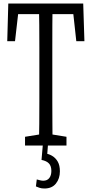

<svg xmlns="http://www.w3.org/2000/svg" viewBox="-20 -823 518 1086"><path d="M121.6 0V-49.3L231 -66.9H247.6L356 -49.3V0ZM200.2 0Q201.7 -61 202.1 -122.1Q202.6 -183.1 202.6 -246.1Q202.6 -309.1 202.6 -371.6V-430.7Q202.6 -493.2 202.6 -555.4Q202.6 -617.7 202.1 -680.2Q201.7 -742.7 200.2 -803.2H277.3Q276.4 -743.2 276.1 -681.2Q275.9 -619.1 275.9 -556.6Q275.9 -494.1 275.9 -430.7V-371.6Q275.9 -310.5 275.9 -248.3Q275.9 -186 276.4 -123.8Q276.9 -61.5 277.3 0ZM21 -589.8 26.9 -803.2H450.7L457.5 -589.8H411.6L388.2 -803.2L424.3 -743.2H54.2L89.4 -803.2L64.9 -589.8ZM214.8 81.5 224.1 -24.9H252.9L245.6 70.8L230 43.9Q253.9 46.4 273.9 57.9Q293.9 69.3 306.4 90.8Q318.8 112.3 318.8 146Q318.8 187 296.4 215.1Q273.9 243.2 231.4 243.2Q214.8 243.2 202.6 239Q190.4 234.9 183.1 231.4L188 191.9Q197.8 194.3 206.8 196.8Q215.8 199.2 224.6 199.2Q247.1 199.2 258.8 184.1Q270.5 168.9 270.5 144Q270.5 116.7 257.3 102.1Q244.1 87.4 214.8 81.5Z"/></svg>

Font: Scarab Serif
Style: Regular
Weight: 400
Designer: John Roberts
Foundry: Scarab
Version: 1.0